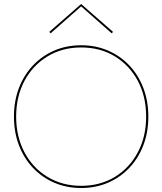

<svg xmlns="http://www.w3.org/2000/svg" viewBox="-20 -935 814 963"><path d="M61 -350Q61 -451 102.5 -529Q144 -607 218 -652Q292 -697 387 -697Q483 -697 556.5 -652Q630 -607 671.5 -529Q713 -451 713 -350Q713 -250 671.5 -171.5Q630 -93 556.5 -48Q483 -3 387 -3Q292 -3 218 -48Q144 -93 102.5 -171.5Q61 -250 61 -350ZM50 -350Q50 -272 75 -206.5Q100 -141 145.5 -93Q191 -45 252.5 -18.5Q314 8 387 8Q460 8 521.5 -18.5Q583 -45 628.5 -93Q674 -141 699 -206.5Q724 -272 724 -350Q724 -428 699 -493.5Q674 -559 628.5 -607Q583 -655 521.5 -681.5Q460 -708 387 -708Q314 -708 252.5 -681.5Q191 -655 145.5 -607Q100 -559 75 -493.5Q50 -428 50 -350ZM387 -903 540 -768 547 -775 387 -915 227 -775 234 -768Z"/></svg>

Font: Jost Thin
Style: Regular
Weight: 250
Version: Version 3.710